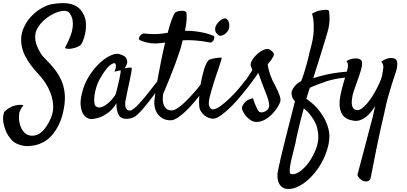

<svg xmlns="http://www.w3.org/2000/svg" viewBox="-66 -762 2656 1252"><path d="M358.4 -448.2Q357.4 -451.2 364.3 -463.4Q371.1 -475.6 379.4 -493.7Q387.7 -511.7 396 -534.7Q404.3 -557.6 407.7 -582Q411.1 -606.4 407.2 -630.9Q403.3 -655.3 386.7 -677.7Q377 -689.5 357.9 -690.9Q338.9 -692.4 314.9 -685.1Q291 -677.7 265.1 -662.6Q239.3 -647.5 217.8 -627.4Q196.3 -607.4 181.2 -583Q166 -558.6 164.1 -533.2Q162.1 -512.7 165.5 -495.1Q168.9 -477.5 174.8 -462.9Q180.7 -448.2 187.5 -435.5Q194.3 -422.9 200.2 -413.1Q208 -399.4 224.6 -382.8Q241.2 -366.2 260.7 -345.2Q280.3 -324.2 299.8 -297.9Q319.3 -271.5 334 -238.3Q348.6 -205.1 354.5 -164.1Q360.4 -123 353.5 -73.2Q342.8 -1 319.3 47.4Q295.9 95.7 268.1 125Q240.2 154.3 211.9 167.5Q183.6 180.7 165 184.6Q150.4 187.5 130.4 189.9Q110.4 192.4 88.4 189Q66.4 185.5 43.9 175.3Q21.5 165 3.9 143.6Q-16.6 119.1 -28.3 90.8Q-39.1 66.4 -44.4 34.7Q-49.8 2.9 -39.1 -31.2Q-31.2 -40 -22.5 -46.9Q-13.7 -53.7 -4.9 -58.6Q4.9 -64.5 15.6 -69.3Q28.3 -73.2 41 -76.2Q51.8 -78.1 64 -78.6Q76.2 -79.1 86.9 -75.2Q72.3 -58.6 66.4 -43.9Q62.5 -36.1 60.5 -30.3Q56.6 -11.7 58.1 14.2Q59.6 40 68.8 64Q78.1 87.9 95.7 105Q113.3 122.1 142.6 123Q213.9 125 263.7 11.7Q280.3 -23.4 280.8 -59.6Q281.2 -95.7 272 -128.9Q262.7 -162.1 247.6 -190.9Q232.4 -219.7 216.8 -240.2Q201.2 -260.7 179.2 -284.7Q157.2 -308.6 135.7 -336.9Q114.3 -365.2 97.2 -398.4Q80.1 -431.6 74.2 -470.7Q66.4 -525.4 84.5 -570.8Q102.5 -616.2 133.3 -650.4Q164.1 -684.6 200.7 -706.1Q237.3 -727.5 265.6 -733.4Q422.9 -764.6 471.7 -680.7Q492.2 -648.4 494.1 -612.3Q496.1 -576.2 489.7 -545.4Q483.4 -514.6 474.1 -493.7Q464.8 -472.7 461.9 -470.7Q456.1 -464.8 443.4 -458Q430.7 -451.2 402.3 -445.3Q394.5 -443.4 386.7 -443.4Q379.9 -443.4 372.1 -444.3Q364.3 -445.3 358.4 -448.2Z M975.6 -194.3Q961.9 -174.8 940.4 -146Q918.9 -117.2 896 -88.4Q873 -59.6 851.1 -35.6Q829.1 -11.7 814.5 -2Q804.7 3.9 792 7.8Q779.3 11.7 766.1 12.7Q752.9 13.7 741.2 11.2Q729.5 8.8 720.7 2.9Q711.9 -3.9 706.1 -16.6Q701.2 -27.3 696.8 -44.9Q692.4 -62.5 693.4 -88.9Q669.9 -49.8 641.6 -28.8Q613.3 -7.8 587.9 2Q558.6 12.7 529.3 14.6Q515.6 14.6 500 5.4Q484.4 -3.9 473.6 -23.9Q462.9 -43.9 460 -75.7Q457 -107.4 467.8 -151.4Q481.4 -210.9 511.2 -259.8Q541 -308.6 576.2 -343.3Q611.3 -377.9 645.5 -395.5Q679.7 -413.1 702.1 -411.1Q728.5 -406.2 745.1 -395.5Q758.8 -385.7 763.2 -366.7Q767.6 -347.7 747.1 -316.4Q760.7 -319.3 770 -320.3Q779.3 -321.3 784.2 -321.3Q790 -321.3 792 -320.3Q793 -318.4 793 -312Q793 -305.7 790 -289.1Q787.1 -272.5 781.2 -244.1Q775.4 -215.8 765.6 -170.9Q763.7 -162.1 762.2 -154.8Q760.7 -147.5 759.3 -140.1Q757.8 -132.8 755.9 -123Q753.9 -113.3 751 -98.6Q750 -89.8 750.5 -79.6Q751 -69.3 753.9 -60.5Q756.8 -51.8 763.2 -46.4Q769.5 -41 781.2 -41Q791 -41 806.6 -53.2Q822.3 -65.4 839.8 -84.5Q857.4 -103.5 876.5 -126.5Q895.5 -149.4 912.1 -170.9Q928.7 -192.4 941.9 -209Q955.1 -225.6 960.9 -233.4Q968.8 -242.2 976.6 -243.7Q984.4 -245.1 988.3 -239.3Q992.2 -233.4 989.7 -221.7Q987.3 -210 975.6 -194.3ZM689.5 -151.4Q694.3 -170.9 701.2 -197.3Q708 -223.6 712.9 -248Q717.8 -272.5 720.2 -288.6Q722.7 -304.7 718.8 -303.7Q713.9 -302.7 708 -300.8Q703.1 -298.8 695.3 -297.9Q687.5 -296.9 679.7 -294.9Q687.5 -310.5 689 -320.8Q690.4 -331.1 689.5 -336.9Q688.5 -343.8 685.5 -347.7Q674.8 -356.4 647.9 -333.5Q621.1 -310.5 585.9 -249Q571.3 -223.6 562.5 -194.8Q553.7 -166 550.3 -140.6Q546.9 -115.2 548.8 -96.2Q550.8 -77.1 556.6 -71.3Q567.4 -60.5 581.1 -61Q594.7 -61.5 608.9 -68.8Q623 -76.2 637.2 -87.9Q651.4 -99.6 662.6 -112.3Q673.8 -125 681.2 -135.7Q688.5 -146.5 689.5 -151.4Z M1270.5 -247.1Q1274.4 -252.9 1280.8 -254.4Q1287.1 -255.9 1291 -252.9Q1294.9 -250 1295.4 -243.2Q1295.9 -236.3 1290 -224.6Q1270.5 -187.5 1238.8 -144.5Q1207 -101.6 1171.9 -64Q1136.7 -26.4 1103.5 -2Q1070.3 22.5 1047.9 22.5Q1015.6 22.5 994.1 9.8Q972.7 -2.9 960.4 -21.5Q948.2 -40 943.4 -62Q938.5 -84 940.4 -102.5Q941.4 -118.2 947.3 -158.7Q953.1 -199.2 962.9 -252.4Q972.7 -305.7 984.9 -366.7Q997.1 -427.7 1010.7 -484.4Q994.1 -482.4 977.5 -480.5Q960.9 -478.5 947.3 -478.5Q916 -478.5 888.2 -485.8Q860.4 -493.2 846.7 -500Q838.9 -503.9 839.8 -511.2Q840.8 -518.6 845.7 -525.9Q850.6 -533.2 857.9 -538.6Q865.2 -543.9 871.1 -543.9Q889.6 -542 911.1 -540.5Q932.6 -539.1 958 -540Q976.6 -541 993.7 -543Q1010.7 -544.9 1027.3 -547.9Q1040 -594.7 1052.2 -629.4Q1064.5 -664.1 1074.2 -677.7Q1077.1 -682.6 1087.4 -686Q1097.7 -689.5 1109.4 -690.9Q1121.1 -692.4 1131.8 -690.9Q1142.6 -689.5 1147.5 -683.6Q1152.3 -675.8 1151.4 -643.6Q1150.4 -611.3 1140.6 -561.5Q1181.6 -561.5 1213.4 -557.1Q1245.1 -552.7 1267.6 -547.4Q1290 -542 1303.7 -536.6Q1317.4 -531.2 1324.2 -529.3Q1331.1 -527.3 1331.5 -519.5Q1332 -511.7 1328.6 -503.4Q1325.2 -495.1 1317.4 -489.3Q1309.6 -483.4 1299.8 -485.4Q1290 -486.3 1277.8 -489.3Q1265.6 -492.2 1248.5 -494.1Q1231.4 -496.1 1208 -498Q1184.6 -500 1153.3 -500Q1147.5 -500 1140.1 -499.5Q1132.8 -499 1125 -499Q1121.1 -483.4 1117.7 -468.3Q1114.3 -453.1 1108.4 -436.5Q1095.7 -397.5 1079.1 -351.6Q1064.5 -311.5 1043.9 -259.8Q1023.4 -208 998 -149.4Q992.2 -107.4 999.5 -85.4Q1006.8 -63.5 1017.6 -53.7Q1030.3 -43 1048.8 -42Q1063.5 -40 1084.5 -52.2Q1105.5 -64.5 1127.9 -85Q1150.4 -105.5 1173.3 -129.9Q1196.3 -154.3 1215.8 -177.7Q1235.4 -201.2 1250 -220.2Q1264.6 -239.3 1270.5 -247.1Z M1426.8 -575.2Q1423.8 -564.5 1415.5 -554.2Q1407.2 -543.9 1397 -537.6Q1386.7 -531.2 1376 -529.3Q1365.2 -527.3 1358.4 -533.2Q1337.9 -548.8 1336.9 -566.9Q1335.9 -585 1345.7 -601.1Q1355.5 -617.2 1370.1 -628.4Q1384.8 -639.6 1395.5 -641.6Q1406.2 -643.6 1413.6 -637.2Q1420.9 -630.9 1424.8 -620.6Q1428.7 -610.4 1429.2 -597.7Q1429.7 -585 1426.8 -575.2ZM1292 -367.2Q1296.9 -373 1310.5 -377Q1324.2 -380.9 1338.9 -383.3Q1353.5 -385.7 1365.7 -386.2Q1377.9 -386.7 1379.9 -385.7Q1380.9 -384.8 1375 -365.2Q1369.1 -345.7 1360.4 -319.3Q1351.6 -293 1341.8 -265.1Q1332 -237.3 1327.1 -219.7Q1322.3 -202.1 1315.4 -180.2Q1308.6 -158.2 1303.2 -137.2Q1297.9 -116.2 1295.9 -97.7Q1293.9 -79.1 1298.8 -69.3Q1303.7 -57.6 1309.6 -53.2Q1315.4 -48.8 1322.3 -48.8Q1341.8 -48.8 1371.6 -70.3Q1401.4 -91.8 1432.1 -121.6Q1462.9 -151.4 1489.3 -182.1Q1515.6 -212.9 1528.3 -231.4Q1536.1 -241.2 1544.4 -244.1Q1552.7 -247.1 1558.1 -243.2Q1563.5 -239.3 1564 -230.5Q1564.5 -221.7 1557.6 -210Q1542 -182.6 1511.7 -145Q1481.4 -107.4 1447.3 -72.8Q1413.1 -38.1 1380.4 -13.7Q1347.7 10.7 1327.1 11.7Q1310.5 12.7 1294.4 6.3Q1278.3 0 1265.1 -11.2Q1252 -22.5 1243.2 -37.6Q1234.4 -52.7 1233.4 -69.3Q1230.5 -93.8 1233.4 -136.2Q1236.3 -178.7 1244.1 -223.1Q1252 -267.6 1264.2 -307.6Q1276.4 -347.7 1292 -367.2Z M1624 -33.2Q1629.9 -29.3 1639.2 -29.3Q1648.4 -29.3 1657.7 -33.2Q1667 -37.1 1675.3 -43.9Q1683.6 -50.8 1687.5 -61.5Q1691.4 -72.3 1687.5 -92.3Q1683.6 -112.3 1675.3 -135.3Q1667 -158.2 1657.2 -181.6Q1647.5 -205.1 1640.6 -224.6Q1634.8 -239.3 1630.9 -252Q1627 -262.7 1623.5 -272.9Q1620.1 -283.2 1618.2 -287.1Q1613.3 -279.3 1601.1 -261.7Q1588.9 -244.1 1574.7 -225.1Q1560.5 -206.1 1547.9 -189.9Q1535.2 -173.8 1530.3 -168Q1522.5 -159.2 1515.1 -157.7Q1507.8 -156.2 1502.9 -160.6Q1498 -165 1497.6 -173.3Q1497.1 -181.6 1504.9 -193.4Q1510.7 -201.2 1522.5 -218.3Q1534.2 -235.4 1545.9 -253.4Q1557.6 -271.5 1567.4 -285.6Q1577.1 -299.8 1578.1 -302.7Q1580.1 -310.5 1572.8 -323.2Q1565.4 -335.9 1570.3 -352.5Q1574.2 -366.2 1587.9 -384.3Q1601.6 -402.3 1620.1 -417Q1638.7 -431.6 1658.2 -439Q1677.7 -446.3 1693.4 -438.5Q1706.1 -430.7 1713.9 -421.4Q1721.7 -412.1 1719.7 -402.3Q1717.8 -397.5 1713.9 -389.6Q1710 -381.8 1702.1 -370.6Q1694.3 -359.4 1679.7 -341.8Q1682.6 -319.3 1688 -300.8Q1693.4 -282.2 1698.2 -268.6Q1704.1 -252 1710.9 -238.3Q1719.7 -220.7 1729.5 -202.1Q1739.3 -183.6 1747.1 -165.5Q1754.9 -147.5 1759.8 -131.8Q1764.6 -116.2 1762.7 -105.5Q1759.8 -88.9 1745.6 -65.4Q1731.4 -42 1710.4 -20Q1689.5 2 1662.6 17.6Q1635.7 33.2 1606.4 33.2Q1585.9 33.2 1566.9 20.5Q1547.9 7.8 1534.7 -9.3Q1521.5 -26.4 1515.1 -43Q1508.8 -59.6 1513.7 -68.4Q1519.5 -80.1 1524.4 -86.9Q1529.3 -93.8 1539.1 -102.5Q1543 -105.5 1548.8 -109.4Q1553.7 -112.3 1562.5 -115.2Q1571.3 -118.2 1583 -122.1Q1592.8 -91.8 1600.6 -74.7Q1608.4 -57.6 1613.3 -47.9Q1619.1 -37.1 1624 -33.2Z M1857.4 -101.6Q1846.7 -112.3 1842.3 -122.6Q1837.9 -132.8 1835.9 -142.6Q1834 -153.3 1835.9 -164.1Q1839.8 -177.7 1847.7 -189.5Q1854.5 -200.2 1866.2 -211.4Q1877.9 -222.7 1897.5 -232.4Q1910.2 -263.7 1920.4 -298.3Q1930.7 -333 1938.5 -361.3Q1947.3 -394.5 1954.1 -427.7Q1978.5 -510.7 1979.5 -563Q1980.5 -615.2 1977.5 -631.8Q1976.6 -638.7 1975.6 -645.5Q1973.6 -651.4 1972.2 -658.7Q1970.7 -666 1968.8 -672.9Q1979.5 -678.7 1987.8 -682.6Q1996.1 -686.5 2002 -688.5Q2008.8 -691.4 2014.6 -692.4Q2037.1 -697.3 2057.1 -697.8Q2077.1 -698.2 2079.1 -690.4Q2080.1 -685.5 2081.5 -672.9Q2083 -660.2 2083 -641.6Q2083 -623 2080.1 -600.1Q2077.1 -577.1 2069.3 -551.8Q2062.5 -529.3 2050.8 -489.3Q2040 -455.1 2022.5 -397.9Q2004.9 -340.8 1976.6 -252Q2005.9 -261.7 2041 -270.5Q2076.2 -279.3 2112.8 -285.2Q2149.4 -291 2186 -293.9Q2222.7 -296.9 2253.9 -294.9Q2259.8 -294.9 2262.2 -289.6Q2264.6 -284.2 2262.2 -278.3Q2259.8 -272.5 2251.5 -267.1Q2243.2 -261.7 2227.5 -260.7Q2208 -258.8 2184.6 -256.3Q2161.1 -253.9 2136.2 -249.5Q2111.3 -245.1 2086.9 -238.8Q2062.5 -232.4 2041 -223.6Q2024.4 -217.8 2007.8 -211.9Q1994.1 -207 1979 -200.7Q1963.9 -194.3 1954.1 -189.5L1931.6 -118.2Q1988.3 -78.1 2019 -36.1Q2049.8 5.9 2063.5 41Q2080.1 82 2082 121.1Q2082 164.1 2069.3 207.5Q2056.6 251 2035.6 290.5Q2014.6 330.1 1986.8 364.3Q1959 398.4 1928.2 422.9Q1897.5 447.3 1865.7 460Q1834 472.7 1805.7 469.7Q1785.2 467.8 1771.5 456.5Q1757.8 445.3 1751 428.2Q1744.1 411.1 1743.2 390.1Q1742.2 369.1 1747.1 348.6Q1751 328.1 1763.7 272.5Q1774.4 225.6 1796.9 136.2Q1819.3 46.9 1857.4 -101.6ZM1915 -55.7Q1901.4 -6.8 1891.1 34.2Q1880.9 75.2 1874 106.4Q1865.2 142.6 1860.4 171.9Q1851.6 209 1842.3 245.1Q1833 281.2 1827.6 310.1Q1822.3 338.9 1823.2 356.4Q1824.2 374 1835.9 374Q1864.3 376 1895 352.1Q1925.8 328.1 1951.2 291.5Q1976.6 254.9 1993.2 212.4Q2009.8 169.9 2009.8 133.8Q2009.8 93.8 1997.1 54.7Q1988.3 34.2 1976.6 14.6Q1965.8 -2 1950.7 -21Q1935.5 -40 1915 -55.7Z M2419.9 -359.4Q2432.6 -369.1 2444.8 -374.5Q2457 -379.9 2466.8 -381.8Q2477.5 -384.8 2488.3 -383.8Q2514.6 -381.8 2521 -367.2Q2527.3 -352.5 2522.5 -320.3Q2519.5 -303.7 2510.7 -278.3Q2502 -252.9 2490.2 -216.3Q2478.5 -179.7 2465.3 -132.8Q2452.1 -85.9 2440.4 -27.3Q2428.7 20.5 2415 83Q2403.3 137.7 2387.2 214.8Q2371.1 292 2352.5 391.6Q2347.7 416 2331.5 419.9Q2315.4 423.8 2297.9 416Q2291 412.1 2285.2 407.2Q2280.3 402.3 2274.4 396Q2268.6 389.6 2264.6 378.9Q2287.1 296.9 2304.2 229.5Q2321.3 162.1 2335 112.3Q2349.6 54.7 2362.3 8.8Q2367.2 -11.7 2371.6 -31.7Q2376 -51.8 2380.9 -71.3Q2368.2 -50.8 2353.5 -32.2Q2338.9 -13.7 2321.3 0Q2303.7 13.7 2283.7 21Q2263.7 28.3 2242.2 25.4Q2189.5 18.6 2167.5 -13.7Q2145.5 -45.9 2148.4 -97.7Q2149.4 -118.2 2154.3 -142.6Q2159.2 -167 2165 -189.5Q2170.9 -211.9 2176.3 -230Q2181.6 -248 2184.6 -255.9Q2196.3 -293 2201.7 -319.3Q2207 -345.7 2193.4 -363.3Q2207 -372.1 2219.2 -375.5Q2231.4 -378.9 2241.2 -380.9Q2252 -381.8 2262.7 -380.9Q2289.1 -377 2293.5 -361.3Q2297.9 -345.7 2290 -314.5Q2286.1 -297.9 2277.3 -272Q2268.6 -246.1 2258.8 -218.8Q2249 -191.4 2241.2 -168.5Q2233.4 -145.5 2232.4 -135.7Q2223.6 -91.8 2231.4 -67.9Q2239.3 -43.9 2265.6 -43.9Q2278.3 -43.9 2293.9 -55.2Q2309.6 -66.4 2325.7 -85Q2341.8 -103.5 2357.4 -127.4Q2373 -151.4 2386.2 -175.8Q2399.4 -200.2 2409.7 -223.6Q2419.9 -247.1 2424.8 -265.6Q2431.6 -301.8 2433.6 -322.3Q2435.5 -342.8 2419.9 -359.4Z"/></svg>

Font: Satisfy
Style: Regular
Weight: 400
Designer: Font Diner, Inc
Foundry: Font Diner, Inc
Version: Version 1.000